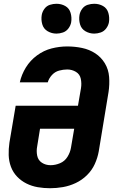

<svg xmlns="http://www.w3.org/2000/svg" viewBox="-20 -989 616 1017"><path d="M245 8Q279 8 313.5 2Q348 -4 381 -19.5Q414 -35 440.5 -61Q467 -87 482 -120Q497 -153 503 -187L555 -502Q561 -542 558 -581.5Q555 -621 535.5 -653.5Q516 -686 484.5 -706.5Q453 -727 414.5 -735Q376 -743 336 -743Q295 -743 253.5 -732.5Q212 -722 176 -695.5Q140 -669 117 -631.5Q94 -594 85 -553H233Q239 -574 255 -591.5Q271 -609 293 -615Q315 -621 336 -621Q361 -621 382 -608.5Q403 -596 408 -571.5Q413 -547 409 -522L393 -429H63L30 -234Q25 -200 26 -167.5Q27 -135 38 -105.5Q49 -76 70.5 -53.5Q92 -31 120 -17Q148 -3 180 2.5Q212 8 245 8ZM248 -114Q222 -114 202 -127Q182 -140 177 -164.5Q172 -189 177 -214L192 -307H373L356 -207Q352 -182 337.5 -158.5Q323 -135 298 -124.5Q273 -114 248 -114ZM479 -811Q496 -811 513.5 -817Q531 -823 542.5 -838.5Q554 -854 557 -871Q561 -896 554 -920.5Q547 -945 526 -957Q505 -969 479 -969Q462 -969 444.5 -963.5Q427 -958 415.5 -942.5Q404 -927 401 -909Q397 -884 404 -860Q411 -836 432.5 -823.5Q454 -811 479 -811ZM279 -811Q296 -811 313.5 -817Q331 -823 342.5 -838.5Q354 -854 357 -871Q361 -896 354 -920.5Q347 -945 326 -957Q305 -969 279 -969Q262 -969 244.5 -963.5Q227 -958 215.5 -942.5Q204 -927 201 -909Q197 -884 204 -860Q211 -836 232.5 -823.5Q254 -811 279 -811Z"/></svg>

Font: Iosevka Sparkle Heavy Oblique
Style: Regular
Weight: 900
Italic angle: -9°
Designer: Belleve Invis
Foundry: Belleve Invis
Version: Version 4.5.0; ttfautohint (v1.8.3)